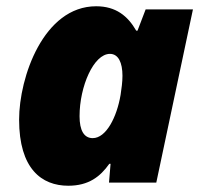

<svg xmlns="http://www.w3.org/2000/svg" viewBox="-20 -583 647 613"><path d="M198 10C263 10 300 -19 329 -60H333L328 0H479L596 -553H445L419 -485H415C388 -532 350 -563 287 -563C119 -563 41 -336 41 -201C41 -44 113 10 198 10ZM276 -142C248 -142 234 -167 234 -212C234 -307 279 -411 331 -411C358 -411 371 -383 371 -341C371 -321 368 -300 365 -280C353 -209 319 -142 276 -142Z"/></svg>

Font: Noto Sans Black
Style: Italic
Weight: 900
Italic angle: -12°
Designer: Monotype Design Team
Foundry: Monotype Imaging Inc.
Version: Version 2.013